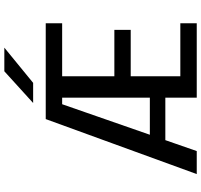

<svg xmlns="http://www.w3.org/2000/svg" viewBox="-41 -891 932 890"><g transform="rotate(-90 425.0 -446.0)"><path d="M417.4 0V-623.9H332L349 -700H762.3V-623.9H516.4V-381.9H731.7V-306.1H516.4V-76.1H762.3V0ZM205.7 -145.6 222.7 -217.4H453.7L442.9 -145.6ZM63.1 0 318 -700H413.4L169.7 0ZM485.9 -758.4H392.6L539.6 -891.9H649.1Z"/></g></svg>

Font: Trispace Thin
Style: Regular
Weight: 100
Designer: Tyler Finck
Foundry: Etcetera Type Company
Version: Version 1.210